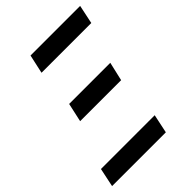

<svg xmlns="http://www.w3.org/2000/svg" viewBox="-230 -814 914 914"><g transform="rotate(-45 227.5 -357.0)"><path d="M122 -619H457L477 -714H143ZM89 -326H365L387 -421H110ZM-22 0H340L360 -95H-2Z"/></g></svg>

Font: Noto Sans Display SemiCondensed Medium
Style: Italic
Weight: 500
Width: 4
Italic angle: -12°
Designer: Monotype Design Team
Foundry: Monotype Imaging Inc.
Version: Version 1.900